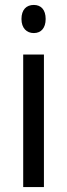

<svg xmlns="http://www.w3.org/2000/svg" viewBox="-20 -758 272 778"><path d="M117 -738C87 -738 67 -719 67 -681C67 -644 88 -624 117 -624C146 -624 165 -644 165 -681C165 -719 146 -738 117 -738ZM158 -537H74V0H158Z"/></svg>

Font: Noto Sans Oriya Cond
Style: Regular
Weight: 400
Width: 3
Designer: Amélie Bonet and Sol Matas
Foundry: Google LLC
Version: Version 2.006